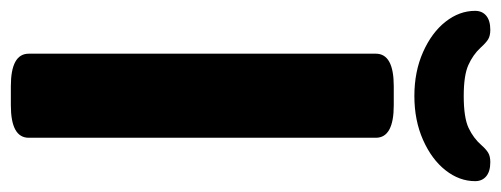

<svg xmlns="http://www.w3.org/2000/svg" viewBox="-320 -616 924 354"><g transform="rotate(90 142.0 -439.0)"><path d="M64 -30V-670Q64 -703 124 -703H159Q219 -703 219 -670V-30Q219 3 159 3H124Q64 3 64 -30ZM-15 -853Q-15 -866 -6 -873.5Q3 -881 20 -881Q31 -881 37.5 -877Q44 -873 53 -863Q66 -849 85 -840.5Q104 -832 142 -832Q182 -832 201 -841Q220 -850 233 -865Q240 -873 246.5 -877Q253 -881 264 -881Q281 -881 290 -873.5Q299 -866 299 -853Q299 -824 279 -798.5Q259 -773 223 -757Q187 -741 142 -741Q97 -741 61 -757Q25 -773 5 -798.5Q-15 -824 -15 -853Z"/></g></svg>

Font: Asap-Bold
Style: Bold
Weight: 700
Designer: Pablo Cosgaya
Foundry: Omnibus-Type
Version: Version 2.000; ttfautohint (v1.8)